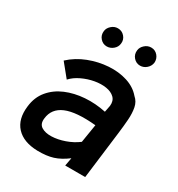

<svg xmlns="http://www.w3.org/2000/svg" viewBox="-165 -787 833 899"><g transform="rotate(30 251.5 -337.5)"><path d="M170 5Q94 3 56 -38Q18 -79 27 -152Q33 -204 63 -240Q93 -276 139 -295.5Q185 -315 240.5 -319Q296 -323 353 -311L360 -347Q363 -375 346.5 -391Q330 -407 301.5 -411.5Q273 -416 239.5 -410Q206 -404 174.5 -389Q143 -374 123 -352L66 -422Q106 -459 158 -479Q210 -499 263.5 -502.5Q317 -506 362.5 -491.5Q408 -477 436 -444Q457 -426 462.5 -397.5Q468 -369 465.5 -333.5Q463 -298 458 -258L426 0H318L326 -44Q289 -16 254 -5Q219 6 170 5ZM330 -135 346 -234Q238 -244 183.5 -221Q129 -198 123 -142Q119 -111 139.5 -98Q160 -85 193.5 -86Q227 -87 264 -100Q301 -113 330 -135ZM207 -580Q186 -580 171.5 -596.5Q157 -613 160 -636Q162 -653 177 -666.5Q192 -680 211 -680Q233 -680 247.5 -663.5Q262 -647 259 -625Q257 -606 241.5 -593Q226 -580 207 -580ZM387 -580Q366 -580 351.5 -596.5Q337 -613 340 -636Q342 -653 357 -666.5Q372 -680 391 -680Q413 -680 427 -663.5Q441 -647 439 -625Q436 -606 421 -593Q406 -580 387 -580Z"/></g></svg>

Font: Kulim Park SemiBold
Style: Italic
Weight: 600
Italic angle: -8°
Designer: Noponies / Dale Sattler
Foundry: Noponies
Version: Version 1.000; ttfautohint (v1.8.3)